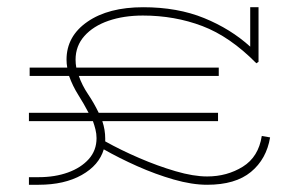

<svg xmlns="http://www.w3.org/2000/svg" viewBox="-20 -500 808 531"><path d="M87 11H60V-10H87Q132 -10 168 -23Q204 -36 225.5 -60Q247 -84 247 -118Q247 -130 244 -142Q241 -154 237 -165H60V-188H225Q212 -213 196.5 -237.5Q181 -262 171 -290H62V-313H166Q164 -324 164 -335Q164 -400 222 -440Q280 -480 376 -480Q471 -480 544.5 -450Q618 -420 672 -371V-480H695V-329L689 -325Q616 -399 539.5 -428Q463 -457 375 -457Q322 -457 280 -442.5Q238 -428 213.5 -400.5Q189 -373 189 -335Q189 -324 191 -313H585V-290H198Q207 -264 223.5 -239.5Q240 -215 253 -188H583V-165H263Q271 -141 271 -117Q271 -113 271 -109Q314 -85 365 -63Q416 -41 465.5 -26.5Q515 -12 553 -12Q608 -12 651.5 -39Q695 -66 704 -124L727 -120Q717 -60 674 -24.5Q631 11 553 11Q511 11 460.5 -3.5Q410 -18 359.5 -40.5Q309 -63 267 -87Q254 -43 206 -16Q158 11 87 11Z"/></svg>

Font: BhuTuka Expanded One
Style: Regular
Weight: 400
Designer: Erin McLaughlin
Version: Version 1.000; ttfautohint (v1.8.3)